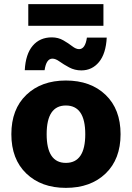

<svg xmlns="http://www.w3.org/2000/svg" viewBox="-20 -900 639 930"><path d="M481 -880V-775H117V-880ZM497 -718Q493 -640 459.5 -599.5Q426 -559 374 -559Q342 -559 315 -573.5Q288 -588 268.5 -602Q249 -616 234 -616Q204 -616 196 -560H100Q104 -638 138.5 -678.5Q173 -719 231 -719Q262 -719 287 -704.5Q312 -690 330 -676Q348 -662 363 -662Q393 -662 401 -718ZM299 -510Q419 -510 491.5 -440.5Q564 -371 564 -250Q564 -129 491.5 -59.5Q419 10 299 10Q180 10 107.5 -59.5Q35 -129 35 -250Q35 -371 107.5 -440.5Q180 -510 299 -510ZM299 -389Q206 -389 206 -250Q206 -111 299 -111Q393 -111 393 -250Q393 -389 299 -389Z"/></svg>

Font: Elaine Sans
Style: Bold
Weight: 700
Designer: Wei Huang
Foundry: Wei Huang
Version: Version 2.001;December 24, 2019;FontCreator 12.0.0.2547 64-b